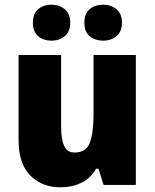

<svg xmlns="http://www.w3.org/2000/svg" viewBox="-20 -787 658 817"><path d="M558 -553V0H421L399 -69H389Q365 -28 325.5 -9Q286 10 237 10Q159 10 109 -40Q59 -90 59 -193V-553H240V-249Q240 -195 253 -166.5Q266 -138 297 -138Q347 -138 362.5 -180.5Q378 -223 378 -300V-553ZM120 -690Q120 -729 142.5 -748Q165 -767 199 -767Q233 -767 256 -747.5Q279 -728 279 -690Q279 -653 256 -633.5Q233 -614 199 -614Q165 -614 142.5 -633Q120 -652 120 -690ZM339 -690Q339 -729 361.5 -748Q384 -767 419 -767Q453 -767 476 -747.5Q499 -728 499 -690Q499 -653 476 -633.5Q453 -614 419 -614Q384 -614 361.5 -633Q339 -652 339 -690Z"/></svg>

Font: Noto Sans Lao Looped SemiCondensed Black
Style: Regular
Weight: 900
Width: 4
Designer: Mark Frömberg, Ben Mitchell
Foundry: The Fontpad Ltd
Version: Version 1.002; ttfautohint (v1.8.4.7-5d5b)